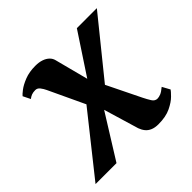

<svg xmlns="http://www.w3.org/2000/svg" viewBox="-177 -710 863 863"><g transform="rotate(-45 254.5 -278.5)"><path d="M363.6 10Q341.4 10 326.1 3.5Q310.7 -3 301.2 -14.8Q291.7 -26.5 286.2 -42L219.8 -264.3L267.1 -258L106.3 0H-26.9L234.3 -328.5L222.8 -228.8L117.2 -453.7Q111 -467.2 102 -478.8Q93 -490.4 80.1 -490.4Q66.2 -490.4 56.3 -486.6Q46.5 -482.7 37.9 -475.9L20.5 -511.1Q24.7 -517.1 42.3 -530.7Q59.9 -544.2 89.2 -555.8Q118.5 -567.4 157.8 -567.4Q180.6 -567.4 197.7 -561.5Q214.8 -555.7 225.7 -545.1Q236.6 -534.6 240 -520.2L296.2 -304.2L249.3 -312.2L409.3 -555H536.4L281.5 -240L292.5 -338.7L397.2 -124.9Q406.7 -105.7 416.5 -90.1Q426.2 -74.6 441.7 -74.6Q450.8 -74.6 462.7 -79.2Q474.5 -83.9 492.3 -98.8L512.4 -62.1Q508.4 -55.6 491 -38Q473.7 -20.4 442.2 -5.2Q410.6 10 363.6 10Z"/></g></svg>

Font: Merriweather 7pt Light
Style: Italic
Weight: 300
Italic angle: -7.8°
Designer: Eben Sorkin
Foundry: Eben Sorkin
Version: Version 2.200;gftools[0.9.31]